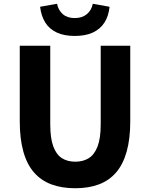

<svg xmlns="http://www.w3.org/2000/svg" viewBox="-20 -986 795 1020"><path d="M380 14Q308 14 253 -6.5Q198 -27 160.5 -70Q123 -113 104 -181Q85 -249 85 -341V-743H247V-325Q247 -252 263 -208.5Q279 -165 308.5 -146Q338 -127 380 -127Q422 -127 452 -146Q482 -165 498.5 -208.5Q515 -252 515 -325V-743H672V-341Q672 -249 653 -181Q634 -113 597 -70Q560 -27 505.5 -6.5Q451 14 380 14ZM377 -795Q321 -795 282 -813Q243 -831 221 -865.5Q199 -900 193 -950L283 -966Q290 -931 314 -910.5Q338 -890 377 -890Q416 -890 441 -910.5Q466 -931 473 -966L562 -950Q557 -900 534.5 -865.5Q512 -831 473 -813Q434 -795 377 -795Z"/></svg>

Font: Noto Sans KR ExtraBold
Style: Regular
Weight: 800
Designer: Ryoko NISHIZUKA  (kana, bopomofo & ideographs); Paul D. Hunt (Latin, Greek & Cyrillic); Sandoll Communications , Soo-you
Foundry: Adobe
Version: Version 2.004-H2;hotconv 1.0.118;makeotfexe 2.5.65603